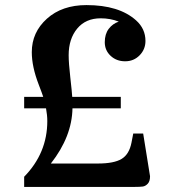

<svg xmlns="http://www.w3.org/2000/svg" viewBox="-20 -735 690 755"><path d="M75 -309V-354H150Q147 -364 132 -403Q105 -473 105 -530Q105 -608 164.5 -661.5Q224 -715 320 -715Q448 -715 515 -655Q552 -622 552 -574Q552 -541 529 -517.5Q506 -494 472 -494Q438 -494 415 -515.5Q392 -537 392 -569Q392 -601 407.5 -621.5Q423 -642 447 -650Q414 -663 376 -663Q317 -663 283.5 -622.5Q250 -582 250 -518Q250 -487 256.5 -430Q263 -373 264 -354H455V-309H265Q263 -198 180 -92H365Q428 -92 458 -110Q488 -128 497 -174L504 -210H543L570 -42Q570 -22 561 -12.5Q552 -3 541.5 -1.5Q531 0 509 0H75V-40Q166 -133 166 -259Q166 -282 161 -309Z"/></svg>

Font: Croissant One
Style: Regular
Weight: 400
Designer: Eduardo Rodriguez Tunni
Foundry: Eduardo Rodriguez Tunni
Version: Version 1.001